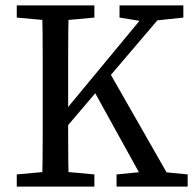

<svg xmlns="http://www.w3.org/2000/svg" viewBox="-20 -690 721 710"><path d="M135 0Q137 -51 137.5 -102.5Q138 -154 138 -206Q138 -258 138 -310V-359Q138 -411 138 -463Q138 -515 137.5 -567Q137 -619 135 -670H234Q233 -620 232.5 -568Q232 -516 232 -464Q232 -412 232 -359V-286Q232 -247 232 -200Q232 -153 232.5 -102.5Q233 -52 234 0ZM42 0V-45L174 -57H199L329 -45V0ZM42 -625V-670H329V-625L199 -613H174ZM411 0V-45L533 -57H552L674 -45V0ZM422 -625V-670H658V-625L545 -613L521 -609ZM189 -177 185 -249H197L235 -298L543 -670H609ZM523 0 319 -369 377 -436 626 0Z"/></svg>

Font: Source Serif 4 18pt
Style: Regular
Weight: 400
Designer: Frank Grießhammer
Foundry: Adobe Systems Incorporated
Version: Version 4.004;hotconv 1.0.116;makeotfexe 2.5.65601